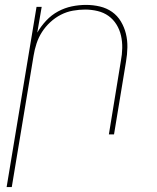

<svg xmlns="http://www.w3.org/2000/svg" viewBox="-20 -548 640 783"><path d="M7 215 129 -520H150L132 -415Q147 -441 168.5 -464Q190 -487 217 -501.5Q244 -516 273 -522Q302 -528 331 -528Q360 -528 387.5 -521.5Q415 -515 437 -499.5Q459 -484 473 -460.5Q487 -437 493.5 -410.5Q500 -384 499.5 -355Q499 -326 494 -297L445 0H424L473 -300Q478 -326 478.5 -352Q479 -378 473.5 -402.5Q468 -427 455 -448Q442 -469 422.5 -483Q403 -497 378 -503Q353 -509 327 -509Q303 -509 277.5 -504.5Q252 -500 228.5 -488Q205 -476 185 -457.5Q165 -439 151 -417Q137 -395 129 -370.5Q121 -346 117 -321L28 215Z"/></svg>

Font: Iosevka Thin Extended
Style: Italic
Weight: 100
Width: 7
Italic angle: -9°
Monospace: yes
Designer: Belleve Invis
Foundry: Belleve Invis
Version: Version 32.5.0; ttfautohint (v1.8.4)